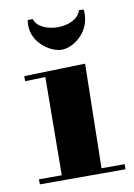

<svg xmlns="http://www.w3.org/2000/svg" viewBox="-71 -622 469 671"><g transform="rotate(-10 164.0 -287.0)"><path d="M28 -363 100 -365 97 -17H16V1H320V-17H238L245 -387L28 -381ZM74 -572C60 -496 133 -449 174 -449C214 -449 282 -494 273 -574L256 -575C248 -544 210 -529 174 -529C137 -529 100 -544 92 -572Z"/></g></svg>

Font: Purple Purse
Style: Regular
Weight: 400
Designer: Astigmatic (AOETI)
Foundry: Astigmatic (AOETI)
Version: Version 1.000